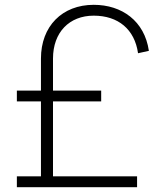

<svg xmlns="http://www.w3.org/2000/svg" viewBox="-20 -777 688 797"><path d="M50 0H549V-45H200V-356H400V-401H200V-534C200 -643 268 -712 369 -712C471 -712 539 -655 553 -556L598 -566C580 -690 486 -757 369 -757C238 -757 150 -668 150 -534V-401H50V-356H150V-45H50Z"/></svg>

Font: Mluvka ExtraLight
Style: Regular
Weight: 200
Designer: Modified by Jiří Krblich, Original typeface by Gumpita Rahayu
Foundry: Gumpita Rahayu & Jiří Krblich
Version: Version 2.000;Glyphs 3.1.1 (3134)